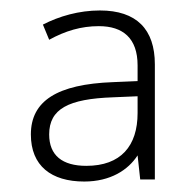

<svg xmlns="http://www.w3.org/2000/svg" viewBox="-20 -742 369 367"><path d="M171 -722C131 -722 93 -711 62 -695L74 -666C105 -683 135 -692 169 -692C215 -692 243 -669 243 -617V-587L196 -585C89 -581 39 -549 39 -485C39 -425 78 -395 141 -395C191 -395 225 -417 243 -445L248 -399H276V-619C276 -686 241 -722 171 -722ZM196 -556 243 -558V-526C243 -463 211 -425 145 -425C99 -425 74 -445 74 -485C74 -534 111 -553 196 -556Z"/></svg>

Font: Noto Sans Lao ExtraLight
Style: Regular
Weight: 200
Designer: Monotype Design Team
Foundry: Monotype Imaging Inc.
Version: Version 2.003